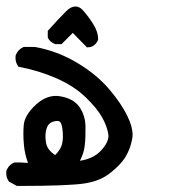

<svg xmlns="http://www.w3.org/2000/svg" viewBox="-69 -416 589 607"><path d="M-49.3 131.3Q-49.3 124.5 -48.1 121.8Q-46.9 119.1 -45.4 116.7Q-38.6 104 -24.4 98.1L-22.9 97.7H-3.9L19.5 99.1Q9.3 70.8 6.8 43.9Q4.9 24.4 4.9 9Q4.9 -6.3 5.9 -18.6Q7.8 -51.3 44.4 -85Q74.7 -112.8 107.9 -112.8Q115.2 -112.8 123 -111.3Q163.6 -104 181.9 -78.1Q200.2 -52.2 201.2 -17.6Q201.2 -9.8 201.2 -2Q201.2 39.1 196.3 59.1Q192.4 75.2 183.6 92.3Q226.1 85.9 250 60.3Q273.9 34.7 273.9 13.7Q273.9 10.7 273.4 7.8Q269 -18.1 253.9 -44.9Q238.8 -72.3 202.6 -107.7Q166.5 -143.1 110.4 -168Q54.2 -192.9 -10.7 -205.1L-12.2 -207.5Q-20 -218.8 -20 -232.9Q-20 -239.7 -19 -242.2Q-11.7 -259.8 4.9 -267.1L6.3 -267.6H41.5Q113.3 -254.4 174.8 -217.5Q236.3 -180.7 275.4 -134.8Q314.5 -89.4 334 -48.3Q350.1 -16.1 350.1 10.3Q350.1 18.1 348.6 24.7Q347.2 31.2 345.7 37.1Q344.2 43 342.5 48.3Q340.8 53.7 338.4 58.6Q330.6 78.1 318.4 93.3Q305.2 109.9 283.2 127.9Q250.5 155.8 199.2 163.8Q147.9 171.9 -13.7 171.9H-15.6L-40.5 158.2L-41.5 156.7Q-49.3 145.5 -49.3 131.3ZM127 39.6Q129.9 28.8 129.9 15.9Q129.9 2.9 128.4 -7.6Q127 -18.1 125.2 -22.9Q123.5 -27.8 120.6 -30.8Q117.7 -33.7 111.3 -33.7Q109.9 -33.7 107.4 -33.2Q86.4 -30.3 80.1 -14.2Q74.7 -2 74.7 15.1Q74.7 23.4 76.2 32.7Q79.1 57.6 105.5 74.2Q123 56.6 127 39.6ZM125.5 -276.4H106Q88.9 -282.7 82.5 -296.4L82 -298.3V-318.4Q117.2 -357.9 140.6 -380.9Q155.3 -395.5 169.4 -395.5Q182.1 -395.5 192.4 -384.3Q210.4 -364.3 225.1 -340.8Q241.2 -315.9 241.2 -292V-290.5Q238.8 -284.2 236.3 -281.2Q233.9 -278.3 232.4 -276.4Q227.1 -271 218.8 -267.6L206.1 -266.1L161.1 -312Z"/></svg>

Font: Bakudai
Style: Bold
Weight: 700
Version: Version 1.48